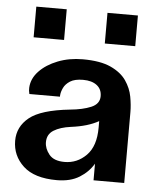

<svg xmlns="http://www.w3.org/2000/svg" viewBox="-52 -760 663 817"><g transform="rotate(5 279.0 -351.0)"><path d="M221 13Q125 13 77.5 -31Q30 -75 30 -139Q30 -199 79 -238.5Q128 -278 251 -291Q305 -296 340.5 -311Q376 -326 376 -359Q376 -389 354.5 -405.5Q333 -422 296 -422Q260 -422 240.5 -409.5Q221 -397 213 -380Q205 -363 204 -350Q203 -343 204 -342H73Q69 -357 70 -369Q72 -408 102 -439.5Q132 -471 180.5 -490Q229 -509 287 -509Q362 -509 406.5 -488.5Q451 -468 473 -436Q495 -404 501.5 -368.5Q508 -333 508 -303V0H377V-71Q356 -35 317.5 -11Q279 13 221 13ZM247 -67Q301 -67 340 -106.5Q379 -146 379 -225V-253Q333 -227 261 -218Q216 -212 188.5 -195Q161 -178 161 -144Q161 -117 181 -92Q201 -67 247 -67ZM70 -584V-715H200V-584ZM374 -584V-715H504V-584Z"/></g></svg>

Font: Panamera
Style: Bold
Weight: 700
Designer: Bastien Sozeau
Foundry: NBR — Bastien Sozeau
Version: Version 3.002; ttfautohint (v1.8.4.7-5d5b);gftools[0.9.33]